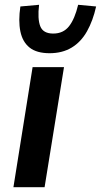

<svg xmlns="http://www.w3.org/2000/svg" viewBox="-20 -781 421 801"><path d="M36 0 116 -501H247L166 0ZM187 -559Q133 -559 103.5 -582.5Q74 -606 65 -650Q56 -694 65 -754L143 -761Q136 -702 148 -671.5Q160 -641 202 -641Q244 -641 268 -671.5Q292 -702 306 -761L381 -754Q368 -695 343 -650.5Q318 -606 279 -582.5Q240 -559 187 -559Z"/></svg>

Font: Nunito Sans 7pt SemiCondensed
Style: Bold Italic
Weight: 700
Width: 4
Italic angle: -9°
Designer: Vernon Adams
Foundry: Vernon Adams
Version: Version 3.101;gftools[0.9.27]